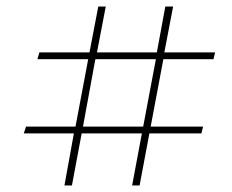

<svg xmlns="http://www.w3.org/2000/svg" viewBox="-20 -570 714 590"><path d="M178 0 207 -160H53L60 -181H212L251 -388H95L101 -409H255L282 -550H305L278 -409H462L488 -550H512L485 -409H641L636 -388H482L443 -181H604L599 -160H439L409 0H386L416 -160H231L201 0ZM273 -388 235 -181H420L459 -388Z"/></svg>

Font: Literata 72pt
Style: Italic
Weight: 400
Italic angle: -2°
Designer: Latin by Veronika Burian and Jose Scaglione. Greek by Irene Vlachou. Cyrillic by Vera Evstafieva
Foundry: TypeTogether
Version: Version 3.002